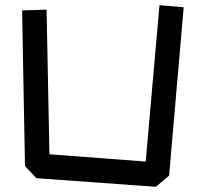

<svg xmlns="http://www.w3.org/2000/svg" viewBox="-20 -728 761 738"><path d="M579 -10 120 -43 76 -90 65 -688 159 -691 170 -135 540 -107 593 -708 686 -700 630 -53Z"/></svg>

Font: ZCOOL KuaiLe
Style: Regular
Weight: 400
Designer: Lui Bingke
Foundry: ZCOOL
Version: Version 3.51;August 12, 2021;FontCreator 13.0.0.2613 64-bit